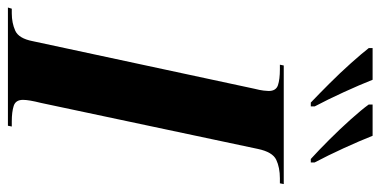

<svg xmlns="http://www.w3.org/2000/svg" viewBox="-304 -720 984 497"><g transform="rotate(90 188.5 -472.0)"><path d="M-40 0 -37 -10H-25Q0 -10 20 -19Q40 -28 47 -64L170 -637Q174 -653 175 -662Q176 -671 176 -675Q176 -694 161 -699Q146 -704 120 -704H108L110 -714H417L415 -704H402Q374 -704 354 -694.5Q334 -685 326 -647L207 -86Q203 -70 201 -58.5Q199 -47 199 -39Q199 -20 214.5 -15Q230 -10 255 -10H268L266 0ZM206 -784Q185 -804 157 -832Q129 -860 104 -888Q79 -916 65 -934V-944H147Q160 -911 179 -869.5Q198 -828 216 -794V-784ZM352 -784Q330 -804 302 -832Q274 -860 249 -888Q224 -916 211 -934V-944H292Q305 -911 324 -869.5Q343 -828 361 -794V-784Z"/></g></svg>

Font: Noto Serif Display ExtraCondensed ExtraBold
Style: Italic
Weight: 800
Width: 2
Italic angle: -12°
Designer: Monotype Design Team
Foundry: Monotype Imaging Inc.
Version: Version 2.009